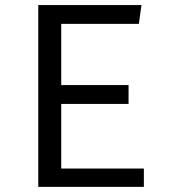

<svg xmlns="http://www.w3.org/2000/svg" viewBox="-20 -726 655 746"><path d="M217.9 -633.3V-395.4H479.5V-322.1H217.9V-71.3H539V0H128.7V-706.2H529.7L519.5 -633.3Z"/></svg>

Font: FiraCode Nerd Font
Style: Regular
Weight: 400
Designer: Carrois Corporate, Edenspiekermann AG, Nikita Prokopov
Foundry: Carrois Corporate, Edenspiekermann AG, Nikita Prokopov
Version: Version 6.002;Nerd Fonts 2.2.2